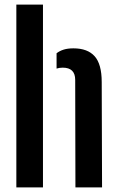

<svg xmlns="http://www.w3.org/2000/svg" viewBox="-20 -820 516 840"><path d="M51.5 0V-800H168V0ZM310 0 309 -470.5Q309 -524 254.5 -524Q240 -524 227.5 -520V-587Q241 -597.5 258.8 -603Q276.5 -608.5 301.5 -608.5Q363 -608.5 394 -574Q425 -539.5 425 -461L426.5 0Z"/></svg>

Font: Big Shoulders Stencil Text
Style: Bold
Weight: 700
Designer: Patric King
Foundry: XO Type Co
Version: Version 1.000